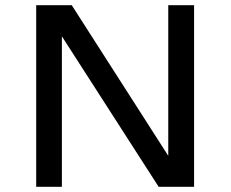

<svg xmlns="http://www.w3.org/2000/svg" viewBox="-20 -720 890 740"><path d="M628.5 -700H728V0H591.5L218.5 -580V0H119.5V-700H256.5L628.5 -119.5Z"/></svg>

Font: League Mono Wide
Style: Regular
Weight: 400
Width: 8
Designer: Tyler Finck
Foundry: The League of Moveable Type / Tyler Finck
Version: Version 2.210